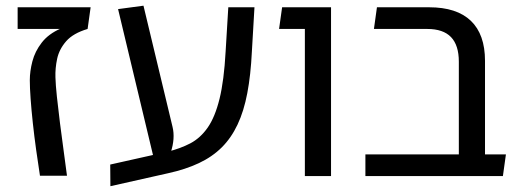

<svg xmlns="http://www.w3.org/2000/svg" viewBox="-20 -619 1836 675"><path d="M120.5 -1.1Q113.8 -44.1 107.1 -92.1Q100.4 -140.1 95.4 -186.5Q90.4 -232.9 87.6 -272Q84.8 -311.1 84.8 -337Q84.8 -368.5 93.9 -403.5Q103 -438.5 126.8 -469.2Q150.6 -500 193.8 -518.8L288 -517.2Q237.1 -502.1 212.6 -474Q188.1 -445.9 180.9 -412.4Q173.8 -378.9 174.9 -346.8Q175.6 -320.9 180.1 -278.3Q184.6 -235.8 190.9 -186.1Q197.2 -136.5 203.9 -87.9Q210.6 -39.4 215.5 -1.1ZM42 -517.2V-593.4H298.6L288 -517.2Z M368.1 35.6 367.5 -40.5 569.9 -85.8Q614.2 -96.8 649.4 -115.2Q684.6 -133.8 710.3 -170.6Q736 -207.5 751.8 -271.6Q767.6 -335.6 773.2 -437.8L782.6 -593.4H874.6L865.5 -437.6Q861.5 -355 849.4 -291.6Q837.4 -228.2 815.2 -181.2Q793.1 -134.2 759.7 -100.9Q726.2 -67.6 679.4 -45.6Q632.6 -23.5 571.1 -10ZM525.5 -42 395.1 -587 484.4 -599 586.6 -172.9Q591.5 -152.6 589.9 -130.1Q588.2 -107.5 580.8 -85Q573.4 -62.5 560.9 -42Z M1051.8 0V-593.4H1143.8V0ZM961.1 -517.2 971.8 -593.4H1111.9V-517.2Z M1593.1 0V-402.1Q1593.1 -460 1565.6 -488.6Q1538 -517.2 1482.2 -517.2H1294.6L1305.2 -593.4H1488.8Q1585.6 -593.4 1635.4 -545.8Q1685.1 -498.1 1685.1 -405.1V-65.8Q1681.4 -48.1 1670.4 -32Q1659.5 -15.9 1647 0ZM1264.6 0V-76.1H1758.6L1748 0Z"/></svg>

Font: Noto Sans Hebrew Light
Style: Regular
Weight: 100
Version: Version 3.000